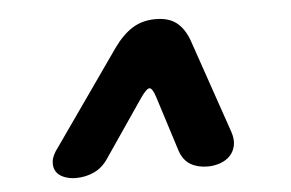

<svg xmlns="http://www.w3.org/2000/svg" viewBox="-36 -717 672 444"><g transform="rotate(-5 300.0 -495.0)"><path d="M124 -320Q109 -320 96.5 -325Q84 -330 78 -339.5Q72 -349 73.5 -363Q75 -377 89 -395L242 -613Q262 -641 285 -655.5Q308 -670 339 -670Q370 -670 388 -655.5Q406 -641 416 -613L491 -395Q497 -377 494 -363Q491 -349 482 -339.5Q473 -330 459 -325Q445 -320 430 -320Q407 -320 390.5 -329.5Q374 -339 366 -361L325 -490Q318 -512 311 -512Q304 -512 289 -490L201 -361Q187 -339 167 -329.5Q147 -320 124 -320Z"/></g></svg>

Font: Maple Mono
Style: Bold Italic
Weight: 700
Italic angle: -10°
Monospace: yes
Designer: subframe7536
Version: Version 7.000